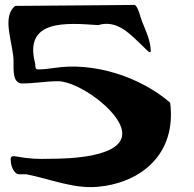

<svg xmlns="http://www.w3.org/2000/svg" viewBox="-20 -744 789 780"><path d="M419.5 -723 41.9 -720C-16.4 -674.1 35.8 -565 35.1 -492C34.7 -457.3 32 -405 70.2 -405C119 -405 166.9 -414 216 -414C295.8 -414 465.2 -295.7 476.1 -210C489.8 -103.4 253.6 -99 184.3 -99C139 -97 93.3 -99.2 48.2 -108C21.6 -113.2 21.6 -105.1 24.6 -81C26.6 -65.6 39 -36 57.4 -36H87.4C183.5 -17 278.4 23.6 375.9 15C552.1 -0.5 698 -117.2 671.2 -327C548.3 -433 360 -492.8 200.1 -468C179.6 -464.8 155.3 -462 134.9 -462C121.1 -462 124.4 -473.5 122.8 -486C74.9 -667.6 252.5 -650.5 378.9 -642C457.8 -665.8 510.3 -603.8 567.8 -549C587.3 -530.4 595.5 -520.1 591.4 -552C587.2 -588.4 570.2 -623.8 557 -657C549.5 -675.7 543.4 -711 528.4 -724Z"/></svg>

Font: Rocketfuel
Style: Regular
Weight: 400
Designer: Mew Too
Foundry: Cannot Into Space Fonts.
Version: Version 0.27